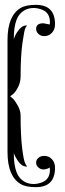

<svg xmlns="http://www.w3.org/2000/svg" viewBox="-20 -671 270 792"><path d="M207 21Q207 101 128 101Q86 101 65 88Q11 56 11 -44V-506Q11 -606 65 -638Q86 -651 128 -651Q207 -651 207 -571Q207 -549 194 -535.5Q181 -522 163 -522Q148 -522 138.5 -531Q129 -540 129 -552Q129 -575 159 -575L185 -570Q186 -574 186 -579Q186 -617 156 -630Q137 -638 119 -638Q86 -638 64 -615Q37 -587 37 -510V-509Q42 -527 54 -543Q70 -566 89 -566H92Q89 -564 84.5 -555Q80 -546 72.5 -493Q65 -440 65 -356Q65 -332 54.5 -311.5Q44 -291 33 -282L22 -274Q27 -270 34 -263.5Q41 -257 53 -236Q65 -215 65 -194Q65 -111 71.5 -58.5Q78 -6 85 5L92 16H89Q70 16 54 -7Q49 -14 44.5 -22.5Q40 -31 38 -36L37 -41V-40Q37 37 64 65Q86 88 119 88Q137 88 156 80Q186 67 186 29L185 20Q173 28 159 28Q148 28 138.5 20Q129 12 129 0Q129 -12 138.5 -20Q148 -28 163 -28Q181 -28 194 -14.5Q207 -1 207 21Z"/></svg>

Font: Pomorsky Unicode
Style: Medium
Weight: 500
Version: 1.1